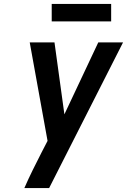

<svg xmlns="http://www.w3.org/2000/svg" viewBox="-20 -949 641 969"><path d="M103 0Q123 -46 145.5 -91.5Q168 -137 191 -182L220 -238L130 -735H255L305 -372L476 -735H601L297 -136L228 0ZM241 -841V-929H541V-841Z"/></svg>

Font: Zed Sans Extended
Style: Bold Italic
Weight: 700
Width: 7
Italic angle: -9°
Designer: Belleve Invis
Foundry: Belleve Invis
Version: Version 1.0.0; ttfautohint (v1.8.4)